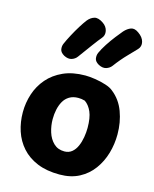

<svg xmlns="http://www.w3.org/2000/svg" viewBox="-128 -958 844 1050"><g transform="rotate(15 294.0 -432.5)"><path d="M308.9 -553Q332.7 -553 364.6 -548.1Q396.6 -543.2 425.5 -533.9Q454.4 -524.7 469.2 -511.7Q516.8 -474.7 539.1 -414.9Q561.3 -355.1 561.3 -287Q561.3 -232 546.2 -179.7Q531 -127.4 500.1 -85.2Q469.2 -42.9 422.1 -18Q374.9 6.9 310.9 6.9Q238.1 6.9 184.9 -15.1Q131.7 -37.1 97.1 -75.9Q62.6 -114.7 46.1 -164.9Q29.7 -215.2 29.7 -271Q29.7 -324.6 46.3 -375.1Q63 -425.7 97.4 -465.6Q131.8 -505.4 184.4 -529.2Q237.1 -553 308.9 -553ZM197.1 -276.4Q197.1 -238.9 208.3 -203.3Q219.4 -167.8 243.4 -144.9Q267.3 -122.1 304 -122.1Q329 -122.1 346.6 -136.5Q364.1 -150.9 374.4 -174.6Q384.8 -198.2 389.4 -225.8Q394.1 -253.4 394.1 -278.9Q394.1 -336 379.7 -369.2Q365.2 -402.3 340.8 -419.1Q330.1 -422.3 321.5 -423.4Q312.9 -424.6 303 -424.6Q273.7 -424.6 252.9 -412Q232.1 -399.4 220.2 -378.2Q208.3 -357 202.7 -330.8Q197.1 -304.7 197.1 -276.4ZM242.6 -642.3Q231.7 -627.1 212.4 -620.9Q193.2 -614.7 169.2 -627Q146.9 -639.7 144 -656.6Q141.1 -673.6 147.1 -688.3Q158.1 -713.9 174.2 -743.8Q190.2 -773.8 206.9 -800.6Q223.7 -827.4 236.2 -843.8Q252.8 -864.6 274.1 -870.9Q295.4 -877.3 325.2 -856.7Q347.8 -841.4 352.9 -816.8Q358 -792.2 341.2 -773.8Q329.1 -760 301.6 -722.8Q274 -685.6 242.6 -642.3ZM438.2 -642.6Q426.9 -627.6 407.6 -621.6Q388.2 -615.6 364.4 -628.1Q342.1 -640.8 339.7 -657.9Q337.2 -675.1 343.4 -689.9Q354.7 -715.2 373.5 -743.9Q392.3 -772.7 412.3 -798.3Q432.3 -823.9 444.9 -838.7Q462.7 -858.4 482.3 -865.6Q502 -872.8 525.9 -855.6Q554.1 -836.2 560.3 -810.9Q566.4 -785.6 549.4 -767.6Q536.9 -754 503.5 -719.8Q470.1 -685.6 438.2 -642.6Z"/></g></svg>

Font: Playpen Sans
Style: Regular
Weight: 400
Designer: Laura Meseguer, Veronika Burian, José Scaglione, Kostas Bartsokas, Vera Evstafieva, Tom Grace, Yorlmar Campos
Foundry: TypeTogether
Version: Version 2.000